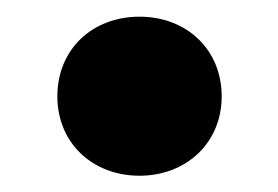

<svg xmlns="http://www.w3.org/2000/svg" viewBox="-20 -202 342 236"><path d="M151.5 14C209 14 252.5 -26.5 252.5 -83.5C252.5 -141.5 209 -181.5 151.5 -181.5C93.5 -181.5 50.5 -141.5 50.5 -83.5C50.5 -26.5 93.5 14 151.5 14Z"/></svg>

Font: MCL Standard Bold
Style: Regular
Weight: 700
Designer: Květoslav Bartoš
Foundry: Florian Karsten
Version: Version 1.001;Glyphs 3.2.3 (3260)